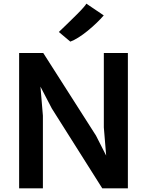

<svg xmlns="http://www.w3.org/2000/svg" viewBox="-20 -1034 807 1054"><path d="M85 0V-743H217.5L507 -289.5L604 -99H569.5L550 -334.5V-743H682V0H541.5L264.5 -438.5L152 -654.5H194L215.5 -399V0ZM366 -805.5 303 -858.5Q306 -861.5 321.8 -876.5Q337.5 -891.5 358.5 -912Q379.5 -932.5 401 -953.8Q422.5 -975 437.2 -991.8Q452 -1008.5 454 -1014L549.5 -949.5Q533 -930 509.8 -907.8Q486.5 -885.5 460.8 -864.5Q435 -843.5 410.2 -828Q385.5 -812.5 366 -805.5Z"/></svg>

Font: Merriweather Sans SemiBold
Style: Regular
Weight: 600
Designer: Eben Sorkin
Foundry: Eben Sorkin
Version: Version 2.001